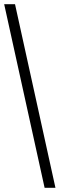

<svg xmlns="http://www.w3.org/2000/svg" viewBox="-20 -780 286 921"><path d="M194 121 0 -760H52L246 121Z"/></svg>

Font: Noto Serif Condensed
Style: Regular
Weight: 400
Width: 3
Designer: Monotype Design Team
Foundry: Monotype Imaging Inc.
Version: Version 2.015